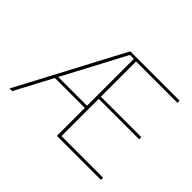

<svg xmlns="http://www.w3.org/2000/svg" viewBox="-132 -869 1099 1099"><g transform="rotate(45 417.5 -319.5)"><path d="M58.5 0H37L375.5 -639H426V-623H388.5ZM427 -226H172.5V-243.5H427ZM777 0H427V-17.5H777ZM440 0H420.5V-639H440ZM767.5 -319H430.5V-336.5H767.5ZM774.5 -621.5H426V-639H774.5Z"/></g></svg>

Font: Anek Malayalam Thin
Style: Regular
Weight: 250
Version: Version 1.003